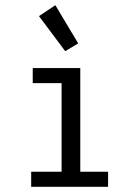

<svg xmlns="http://www.w3.org/2000/svg" viewBox="-20 -719 540 739"><path d="M106 -457V-399H217V-58H100V0H396V-58H289V-457ZM193 -699 130 -657 231 -522 281 -552Z"/></svg>

Font: Inconsolatazi4
Style: Regular
Weight: 400
Designer: Raph Levien, Kirill Tkachev
Foundry: Cyreal
Version: Version 1.013